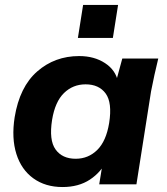

<svg xmlns="http://www.w3.org/2000/svg" viewBox="-20 -743 672 774"><path d="M232 11Q163 11 114.5 -24Q66 -59 46 -122.5Q26 -186 39 -270Q59 -393 130 -455Q201 -517 299 -517Q360 -517 403.5 -488.5Q447 -460 456 -412L446 -408L473 -507H618Q610 -474 602.5 -440.5Q595 -407 589 -375L530 0H380L396 -99H412Q388 -49 342.5 -19Q297 11 232 11ZM285 -103Q336 -103 372 -138.5Q408 -174 420 -247Q433 -329 406 -366Q379 -403 325 -403Q274 -403 238 -368Q202 -333 190 -260Q177 -178 204 -140.5Q231 -103 285 -103ZM294 -590 315 -723H456L435 -590Z"/></svg>

Font: Mulish ExtraLight ExtraBold
Style: Italic
Weight: 800
Italic angle: -9°
Version: Version 3.603